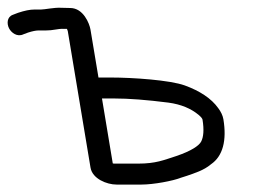

<svg xmlns="http://www.w3.org/2000/svg" viewBox="-41 -490 685 504"><path d="M226.7 -231.5H259C296.8 -231.5 344.4 -227.9 401.3 -220.6C434.8 -216 460.3 -205 480.3 -188.5C488.4 -181.8 490.3 -177.5 490.6 -176C495 -149.1 493.2 -130.1 487 -118.3C481.6 -107.8 461.2 -93.7 421.8 -80.4C388.7 -69.8 368.2 -60.5 321.5 -60.5H257.7L255 -61.2ZM118.5 -469.6C101.2 -470.5 76.2 -465 66.9 -465H49.9C37.4 -465 23.7 -462.1 6.4 -456.4L-6.9 -451.3C-23.2 -445.6 -23.3 -427.4 -17.3 -415.7C-11.4 -404.2 4.1 -392 20.6 -400L32.9 -404.6C44.1 -408.2 53.7 -410 59.1 -410H78.3C87.4 -410 96.6 -410.9 106.6 -412.7C118.6 -414.8 123.7 -414.4 134.7 -414.2C135.3 -412.9 136.6 -409.9 136.9 -408.6L196.6 -50C201.5 -20.5 239.7 -5.5 264.8 -5.5H330.6C361.5 -5.5 413 -15.1 433.4 -23.3L450 -28.6C468.8 -35.2 494.2 -42.8 512.7 -58.7C544.2 -80.2 554.6 -121.5 545.4 -177C543.7 -187 538.7 -197.1 531.9 -206.1C513.7 -231.7 483.5 -251.3 444.1 -265.7C404.7 -279.9 307.1 -286.5 249.8 -286.5H217.5L196.5 -412.4C193.9 -428 177.9 -469 143.2 -469C134.3 -469 126.1 -469.2 118.5 -469.6Z"/></svg>

Font: MewTooHand
Style: BdLta
Weight: 400
Designer: Mew Too, Robert Jablonski
Version: Version 0.77